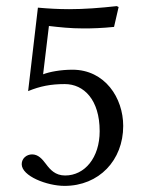

<svg xmlns="http://www.w3.org/2000/svg" viewBox="-20 -598 480 628"><path d="M306 -169C306 -82 257 -24 193 -24C161 -24 144 -43 130 -62C118 -78 105 -93 85 -93C67 -93 51 -80 51 -61C51 -22 134 10 191 10C304 10 383 -74 383 -186C383 -278 323 -370 217 -370C178 -370 142 -363 121 -355L140 -513C175 -509 209 -505 254 -505C282 -505 314 -506 353 -510L368 -575L362 -578C308 -572 256 -568 206 -568C171 -568 137 -570 104 -573L72 -300C111 -316 146 -323 192 -323C254 -323 306 -272 306 -169Z"/></svg>

Font: Linux Libertine O C
Style: Regular
Weight: 400
Designer: Philipp H. Poll
Foundry: Philipp H. Poll
Version: Version 4.0.3